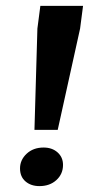

<svg xmlns="http://www.w3.org/2000/svg" viewBox="-20 -626 320 652"><path d="M97 -185 107 -529 117 -606H262L252 -529L176 -185ZM114 6Q85 6 66.5 -10Q48 -26 48 -54Q48 -83 70.5 -104Q93 -125 128 -125Q157 -125 175.5 -108.5Q194 -92 194 -66Q194 -35 171.5 -14.5Q149 6 114 6Z"/></svg>

Font: Yrsa
Style: Bold Italic
Weight: 700
Italic angle: -7.10001°
Version: Version 2.004